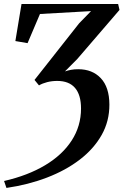

<svg xmlns="http://www.w3.org/2000/svg" viewBox="-20 -763 622 968"><path d="M12.5 184.5 0.5 149.5Q120.5 122 207.5 70Q294.5 18 341.5 -54.8Q388.5 -127.5 388.5 -216Q388.5 -284.5 358.2 -319.8Q328 -355 268.5 -355Q242 -355 218.2 -349Q194.5 -343 176.5 -332.5L154 -360L379 -645.5L439 -707L181.5 -692.5L119 -545.5L57.5 -556L88.5 -743H575.5L582.5 -713L370 -466L307.5 -403Q322.5 -408 338.2 -411Q354 -414 374.5 -414Q445.5 -414 488.2 -368.8Q531 -323.5 531.5 -236.5Q532 -152.5 492.5 -82.5Q453 -12.5 382.2 41.8Q311.5 96 217 132.2Q122.5 168.5 12.5 184.5Z"/></svg>

Font: Merriweather 96pt SemiBold
Style: Italic
Weight: 600
Italic angle: -7.8°
Version: Version 2.101